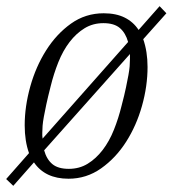

<svg xmlns="http://www.w3.org/2000/svg" viewBox="-38 -567 559 622"><path d="M-18 13 56 -71Q42 -110 42 -161Q42 -222 60 -286.5Q78 -351 111.5 -404Q145 -457 192 -490.5Q239 -524 298 -524Q338 -524 366 -510Q394 -496 411 -470L479 -547L501 -524L426 -440Q440 -400 440 -350Q440 -288 422 -224Q404 -160 370.5 -107.5Q337 -55 289.5 -21.5Q242 12 184 12Q108 12 72 -41L5 35ZM297 -492Q263 -492 236 -475.5Q209 -459 187.5 -431Q166 -403 151 -365.5Q136 -328 126 -287Q117 -252 112 -228.5Q107 -205 104 -188.5Q101 -172 100 -160Q99 -148 99 -137Q99 -132 99 -127.5Q99 -123 100 -118L377 -431Q369 -460 350.5 -476Q332 -492 297 -492ZM185 -20Q219 -20 246 -36.5Q273 -53 294.5 -81Q316 -109 331 -146.5Q346 -184 356 -225Q365 -259 370 -283Q375 -307 378 -323.5Q381 -340 382 -352Q383 -364 383 -375V-392L105 -80Q113 -51 131.5 -35.5Q150 -20 185 -20Z"/></svg>

Font: IBM Plex Serif Light
Style: Italic
Weight: 300
Italic angle: -14°
Designer: Mike Abbink, Paul van der Laan, Pieter van Rosmalen
Foundry: Bold Monday
Version: Version 3.001